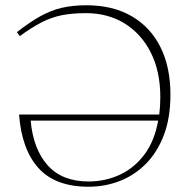

<svg xmlns="http://www.w3.org/2000/svg" viewBox="-20 -700 720 730"><path d="M628 -340.5Q628 -251.5 602.8 -185.8Q577.5 -120 534 -76.5Q490.5 -33 434.5 -11.5Q378.5 10 317 10Q190.5 10 126.5 -60.8Q62.5 -131.5 52.5 -264.5H585.5Q589.5 -296 589.5 -330.5Q589.5 -429 553.2 -500.5Q517 -572 453.5 -611Q390 -650 307 -650Q254 -650 214.5 -642Q175 -634 138 -615Q101 -596 55 -562.5L44.5 -578Q94 -616.5 134.2 -638.8Q174.5 -661 215.8 -670.5Q257 -680 308 -680Q409.5 -680 481 -638.2Q552.5 -596.5 590.2 -520.5Q628 -444.5 628 -340.5ZM317 -10Q379 -10 433.8 -34.8Q488.5 -59.5 527.8 -110.8Q567 -162 581.5 -241.5H96.5Q106.5 -132.5 161.5 -71.2Q216.5 -10 317 -10Z"/></svg>

Font: Newsreader 16pt ExtraLight
Style: Regular
Weight: 275
Designer: Hugues Gentile
Foundry: Production Type
Version: Version 1.003; ttfautohint (v1.8.3)